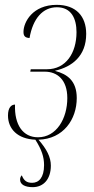

<svg xmlns="http://www.w3.org/2000/svg" viewBox="-20 -567 389 793"><path d="M115 206C159 206 190 174 190 117C190 82 173 49 139 10C242 7 297 -74 297 -162C297 -234 257 -261 208 -274V-275C277 -291 336 -335 336 -427C336 -500 294 -547 214 -547C115 -547 77 -476 77 -435C77 -416 86 -411 102 -410C116 -491 157 -537 215 -537C275 -537 296 -490 296 -434C296 -348 252 -281 174 -281H107L105 -271H165C216 -271 258 -238 258 -162C258 -77 213 0 137 0C75 0 39 -51 42 -135C27 -135 13 -123 13 -90C13 -34 53 7 126 10C152 51 162 81 162 115C162 167 140 188 113 188C91 188 79 180 70 157C64 163 63 170 63 175C63 195 83 206 115 206Z"/></svg>

Font: Noto Serif Display ExtraCondensed ExtraLight
Style: Italic
Weight: 200
Width: 2
Italic angle: -12°
Designer: Monotype Design Team
Foundry: Monotype Imaging Inc.
Version: Version 2.009